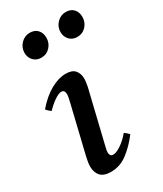

<svg xmlns="http://www.w3.org/2000/svg" viewBox="-186 -791 740 873"><g transform="rotate(-30 184.0 -354.5)"><path d="M267 -113Q280 -104 290 -93Q256 -48 216.5 -18Q177 12 129 12Q92 12 75 -6.5Q58 -25 58 -56Q58 -67 60 -79.5Q62 -92 65 -105L125 -355Q132 -384 132 -393Q132 -417 114 -417Q100 -417 77.5 -401.5Q55 -386 33 -363Q26 -368 20.5 -373Q15 -378 10 -384Q50 -431 92.5 -454.5Q135 -478 172 -478Q206 -478 220.5 -460.5Q235 -443 235 -417Q235 -408 233.5 -397.5Q232 -387 230 -376L166 -110Q165 -103 162 -92.5Q159 -82 159 -72Q159 -63 163 -57Q167 -51 177 -51Q194 -51 220 -69Q246 -87 267 -113ZM114 -596Q89 -596 73.5 -612.5Q58 -629 58 -653Q58 -681 77.5 -701Q97 -721 124 -721Q150 -721 164.5 -705Q179 -689 179 -664Q179 -636 160.5 -616Q142 -596 114 -596ZM303 -596Q278 -596 262.5 -612.5Q247 -629 247 -653Q247 -681 266.5 -701Q286 -721 313 -721Q339 -721 353.5 -705Q368 -689 368 -664Q368 -636 349.5 -616Q331 -596 303 -596Z"/></g></svg>

Font: Castoro
Style: Italic
Weight: 400
Italic angle: -11°
Designer: John Hudson with Paul Hanslow, assisted by Kaja Sojewska.
Foundry: Tiro Typeworks Ltd.
Version: Version 2.04